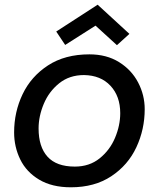

<svg xmlns="http://www.w3.org/2000/svg" viewBox="-20 -786 675 816"><path d="M40 0ZM281 10Q201 10 146.5 -22.5Q92 -55 66 -108.5Q40 -162 40 -223Q40 -310 76 -385.5Q112 -461 184 -508Q256 -555 360 -555Q433 -555 486 -522Q539 -489 567 -435.5Q595 -382 595 -322Q595 -236 559.5 -160Q524 -84 453 -37Q382 10 281 10ZM491 -305Q491 -377 449.5 -421.5Q408 -466 337 -467Q275 -467 231.5 -432Q188 -397 166 -344.5Q144 -292 144 -240Q144 -162 182 -120Q220 -78 298 -78Q360 -78 403.5 -113Q447 -148 469 -200.5Q491 -253 491 -305ZM219 -652 257 -595 386 -677 477 -594 530 -642 395 -766Z"/></svg>

Font: Cambay Devanagari
Style: Bold Italic
Weight: 700
Designer: Pooja Saxena
Foundry: Pooja Saxena
Version: Version 1.005;PS 001.005;hotconv 1.0.70;makeotf.lib2.5.58329